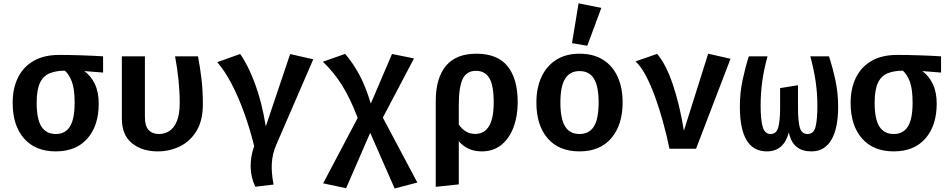

<svg xmlns="http://www.w3.org/2000/svg" viewBox="-20 -874 5578 1128"><path d="M327.7 -551.3Q387.7 -551.3 458.5 -549Q529.2 -546.7 585.6 -543.1V-447.7L475.4 -456.4Q513.8 -428.7 536.9 -381Q560 -333.3 560 -265.1Q560 -135.9 493.6 -60.3Q427.2 15.4 307.7 15.4Q187.7 15.4 121 -60.8Q54.4 -136.9 54.4 -269.7Q54.4 -354.4 85.4 -417.7Q116.4 -481 177.2 -516.2Q237.9 -551.3 327.7 -551.3ZM195.4 -269.7Q195.4 -174.4 223.3 -130.5Q251.3 -86.7 307.7 -86.7Q363.1 -86.7 390.8 -130.5Q418.5 -174.4 418.5 -270.3Q418.5 -351.3 402.3 -394.1Q386.2 -436.9 361 -459Q308.2 -458.5 271.3 -443.3Q234.4 -428.2 214.9 -387.4Q195.4 -346.7 195.4 -269.7Z M1143.1 -543.1Q1155.4 -479.5 1163.6 -411.3Q1171.8 -343.1 1171.8 -262.1Q1171.8 -165.6 1134.4 -104.4Q1096.9 -43.1 1036.4 -13.8Q975.9 15.4 906.7 15.4Q814.4 15.4 755.1 -32.8Q695.9 -81 695.9 -177.4V-543.1H831.3V-186.7Q831.3 -133.8 853.1 -110.3Q874.9 -86.7 914.9 -86.7Q947.2 -86.7 974.6 -104.1Q1002.1 -121.5 1019 -161.8Q1035.9 -202.1 1035.9 -270.8Q1035.9 -334.4 1028.7 -404.1Q1021.5 -473.8 1008.7 -543.1Z M1684.6 -556.4 1820.5 -525.6 1603.1 -23.6Q1580 30.3 1576.9 85.4Q1573.8 140.5 1587.2 210.3L1480 223.1Q1453.8 168.7 1452.6 107.4Q1451.3 46.2 1473.3 -15.9Q1447.7 -119.5 1413.8 -212.8Q1380 -306.2 1340.3 -382.1Q1300.5 -457.9 1256.4 -508.7L1390.8 -556.9Q1437.4 -491.8 1478.2 -382.1Q1519 -272.3 1541.5 -131.3Z M2007.7 -557.4Q2053.3 -504.1 2090.3 -436.4Q2127.2 -368.7 2158.5 -265.6L2283.1 -556.9L2412.3 -530.8L2229.2 -183.1L2431.8 198.5L2298.5 233.3L2154.9 -93.8L2013.3 231.8L1878.5 203.1L2081.5 -181.5Q2036.4 -299.5 1987.2 -376.7Q1937.9 -453.8 1876.9 -511.3Z M2779 -558.5Q2902.1 -558.5 2961.8 -485.1Q3021.5 -411.8 3021.5 -272.8Q3021.5 -192.8 2997.4 -127.4Q2973.3 -62.1 2926.2 -23.3Q2879 15.4 2810.3 15.4Q2726.7 15.4 2675.4 -44.1V209.2L2540 223.6V-280.5Q2540 -414.9 2599.5 -486.7Q2659 -558.5 2779 -558.5ZM2776.9 -457.9Q2720.5 -457.9 2697.9 -409.2Q2675.4 -360.5 2675.4 -257.4V-142.6Q2712.3 -87.2 2771.8 -87.2Q2824.6 -87.2 2852.6 -132.3Q2880.5 -177.4 2880.5 -271.3Q2880.5 -373.8 2854.4 -415.9Q2828.2 -457.9 2776.9 -457.9Z M3385.1 -558.5Q3466.2 -558.5 3522.6 -523.1Q3579 -487.7 3608.5 -423.3Q3637.9 -359 3637.9 -272.8Q3637.9 -140.5 3571.8 -62.6Q3505.6 15.4 3384.6 15.4Q3263.6 15.4 3197.4 -61.3Q3131.3 -137.9 3131.3 -271.8Q3131.3 -356.9 3161 -421.5Q3190.8 -486.2 3247.4 -522.3Q3304.1 -558.5 3385.1 -558.5ZM3385.1 -456.4Q3328.2 -456.4 3300.3 -411.8Q3272.3 -367.2 3272.3 -271.8Q3272.3 -175.4 3300 -131Q3327.7 -86.7 3384.6 -86.7Q3441.5 -86.7 3469.2 -131Q3496.9 -175.4 3496.9 -272.8Q3496.9 -367.7 3469.2 -412.1Q3441.5 -456.4 3385.1 -456.4ZM3379 -854.4 3512.8 -827.7 3430.3 -605.1 3340.5 -620.5Z M3913.3 0Q3896.9 -78.5 3875.4 -157.2Q3853.8 -235.9 3828.2 -306.2Q3802.6 -376.4 3773.8 -430.5Q3745.1 -484.6 3713.8 -513.3L3840.5 -557.4Q3892.3 -497.4 3932.6 -378.7Q3972.8 -260 3997.9 -106.2L4140.5 -558.5L4271.8 -528.7L4069.2 0Z M4850.3 -543.1Q4870.8 -481 4887.4 -405.4Q4904.1 -329.7 4904.1 -247.2Q4904.1 -119.5 4864.1 -52.1Q4824.1 15.4 4747.2 15.4Q4693.3 15.4 4660.3 -11Q4627.2 -37.4 4614.4 -95.9Q4584.6 15.4 4485.1 15.4Q4326.7 15.4 4326.7 -247.2Q4326.7 -329.7 4343.1 -405.9Q4359.5 -482.1 4379.5 -543.1H4489.2Q4467.2 -463.1 4457.9 -394.1Q4448.7 -325.1 4448.7 -252.8Q4448.7 -171.3 4460.8 -129Q4472.8 -86.7 4507.7 -86.7Q4541.5 -86.7 4552.3 -125.6Q4563.1 -164.6 4563.1 -239V-356.4L4668.2 -373.3V-242.1Q4668.2 -161.5 4679 -124.1Q4689.7 -86.7 4724.6 -86.7Q4760.5 -86.7 4771.3 -129Q4782.1 -171.3 4782.1 -252.8Q4782.1 -324.6 4772.1 -394.1Q4762.1 -463.6 4740.5 -543.1Z M5250.8 -551.3Q5310.8 -551.3 5381.5 -549Q5452.3 -546.7 5508.7 -543.1V-447.7L5398.5 -456.4Q5436.9 -428.7 5460 -381Q5483.1 -333.3 5483.1 -265.1Q5483.1 -135.9 5416.7 -60.3Q5350.3 15.4 5230.8 15.4Q5110.8 15.4 5044.1 -60.8Q4977.4 -136.9 4977.4 -269.7Q4977.4 -354.4 5008.5 -417.7Q5039.5 -481 5100.3 -516.2Q5161 -551.3 5250.8 -551.3ZM5118.5 -269.7Q5118.5 -174.4 5146.4 -130.5Q5174.4 -86.7 5230.8 -86.7Q5286.2 -86.7 5313.8 -130.5Q5341.5 -174.4 5341.5 -270.3Q5341.5 -351.3 5325.4 -394.1Q5309.2 -436.9 5284.1 -459Q5231.3 -458.5 5194.4 -443.3Q5157.4 -428.2 5137.9 -387.4Q5118.5 -346.7 5118.5 -269.7Z"/></svg>

Font: Fira Code SemiBold
Style: Regular
Weight: 600
Designer: Carrois Corporate, Edenspiekermann AG, Nikita Prokopov
Foundry: Carrois Corporate, Edenspiekermann AG, Nikita Prokopov
Version: Version 6.002